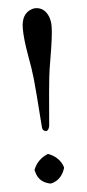

<svg xmlns="http://www.w3.org/2000/svg" viewBox="-50 -688 329 729"><g transform="rotate(-5 114.0 -324.0)"><path d="M112.8 -658.2Q147.5 -658.2 162.6 -621.6Q168.9 -605 168.9 -585Q168.9 -550.3 152.8 -457.5Q146.5 -421.9 143.1 -392.1Q139.2 -360.8 127.4 -216.3Q127 -211.9 127 -210Q124 -190.9 112.8 -189.9Q101.1 -191.4 99.1 -203.1Q98.6 -210 96.2 -240.7Q89.4 -338.9 84 -392.1Q80.1 -429.7 70.3 -482.4Q59.1 -545.4 59.1 -585Q59.1 -641.6 98.6 -655.3Q106 -658.2 112.8 -658.2ZM57.1 -43.9V-47.9Q71.8 -85.4 110.8 -102.1H115.2Q156.2 -85.9 168.9 -47.9V-43.9Q155.8 -2 119.6 8.8Q116.7 9.8 115.2 9.8H110.8Q73.7 1.5 62 -28.8Q59.1 -36.1 57.1 -43.9Z"/></g></svg>

Font: Linux Biolinum O
Style: Regular
Weight: 400
Designer: Philipp H. Poll
Foundry: Philipp H. Poll
Version: Version 1.0.4